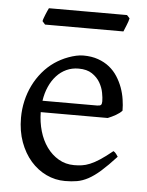

<svg xmlns="http://www.w3.org/2000/svg" viewBox="-49 -678 560 733"><g transform="rotate(5 231.0 -311.0)"><path d="M242.2 -417.5Q216.8 -417.5 195.6 -407.7Q174.3 -397.9 158 -380.1Q141.6 -362.3 130.6 -337.6Q119.6 -313 115.2 -283.2H324.2Q335.4 -283.2 339.1 -286.9Q342.8 -290.5 342.8 -300.8Q342.8 -314 339.1 -333.7Q335.4 -353.5 324.5 -372.3Q313.5 -391.1 293.7 -404.3Q273.9 -417.5 242.2 -417.5ZM422.9 -272Q414.1 -262.2 399.4 -253.9Q384.8 -245.6 369.1 -239.3H112.3Q112.8 -201.2 122.8 -166.7Q132.8 -132.3 151.6 -106.2Q170.4 -80.1 197 -64.5Q223.6 -48.8 256.8 -48.8Q272 -48.8 286.4 -50.8Q300.8 -52.7 317.4 -59.6Q334 -66.4 354.2 -79.6Q374.5 -92.8 401.9 -115.2Q408.2 -111.8 412.8 -105.5Q417.5 -99.1 419.9 -95.2Q387.2 -59.6 362.5 -37.8Q337.9 -16.1 316.2 -4.4Q294.4 7.3 273.2 11Q252 14.6 227.1 14.6Q189.5 14.6 155.5 -1.5Q121.6 -17.6 95.7 -47.1Q69.8 -76.7 54.4 -118.4Q39.1 -160.2 39.1 -211.9Q39.1 -244.6 46.4 -276.4Q53.7 -308.1 67.6 -336.4Q81.5 -364.7 101.6 -388.7Q121.6 -412.6 147 -430.2Q157.7 -437.5 171.1 -444.6Q184.6 -451.7 199.2 -457Q213.9 -462.4 228.3 -465.6Q242.7 -468.8 255.9 -468.8Q287.6 -468.8 312.5 -460Q337.4 -451.2 356 -436.3Q374.5 -421.4 387.2 -401.6Q399.9 -381.8 408 -359.9Q416 -337.9 419.4 -315.2Q422.9 -292.5 422.9 -272ZM418.9 -625.5Q418 -620.1 415.5 -613Q413.1 -606 410.2 -598.9Q407.2 -591.8 404.5 -585Q401.9 -578.1 399.9 -573.7H99.6L88.9 -585.9Q89.8 -591.3 92.3 -598.1Q94.7 -605 97.7 -612.1Q100.6 -619.1 103.5 -625.7Q106.4 -632.3 108.9 -637.2H408.2Z"/></g></svg>

Font: Gentium Plus Am
Style: Regular
Weight: 400
Designer: J. Victor Gaultney, Annie Olsen, Iska Routamaa, Becca Hirsbrunner
Foundry: SIL International
Version: Version 5.000